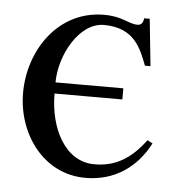

<svg xmlns="http://www.w3.org/2000/svg" viewBox="-41 -500 522 550"><g transform="rotate(5 219.5 -225.0)"><path d="M392 -113C349 -55 304 -31 246 -31C162 -31 115 -123 115 -223H310V-255H115C115 -333 168 -431 239 -431C327 -431 348 -372 366 -325H382L368 -460H352C351 -450 347 -440 335 -440C307 -440 292 -460 237 -460C106 -460 25 -341 25 -217C25 -102 101 10 224 10C308 10 371 -35 407 -105Z"/></g></svg>

Font: STIX Math
Style: Regular
Weight: 400
Designer: MicroPress Inc., with final additions and corrections provided by Coen Hoffman, Elsevier (retired)
Version: Version 1.1.0